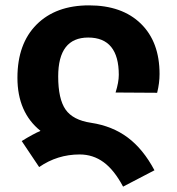

<svg xmlns="http://www.w3.org/2000/svg" viewBox="-20 -576 660 716"><path d="M277 0Q194 0 126 47L61 -50Q103 -76 131 -88Q45 -157 45 -286Q45 -413 116.5 -484.5Q188 -556 312 -556Q435 -556 505 -488Q575 -420 575 -300Q575 -266 566 -230L411 -231Q423 -269 423 -297Q423 -366 394.5 -401Q366 -436 309 -436Q197 -436 197 -291Q197 -207 224.5 -167.5Q252 -128 320 -118Q399 -106 456.5 -63Q514 -20 556 59L439 120Q406 58 366.5 29Q327 0 277 0Z"/></svg>

Font: Noto Sans Georgian
Style: Regular
Weight: 600
Designer: Monotype Design team
Foundry: Monotype Imaging Inc.
Version: Version 1.000